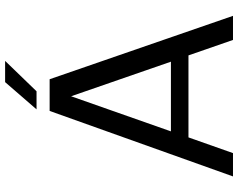

<svg xmlns="http://www.w3.org/2000/svg" viewBox="-108 -802 910 733"><g transform="rotate(-90 346.5 -435.0)"><path d="M561 0 502 -170H189L129 0H40L290 -700H411L653 0ZM346 -618 212 -237H478ZM296 -750 400 -870H481L365 -750Z"/></g></svg>

Font: Fivo Sans
Style: Regular
Weight: 400
Designer: Alexander Slobzheninov
Foundry: Alexander Slobzheninov
Version: 1.0